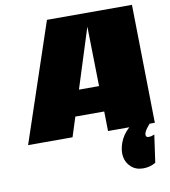

<svg xmlns="http://www.w3.org/2000/svg" viewBox="-100 -784 988 1119"><g transform="rotate(-10 394.5 -225.0)"><path d="M738 0Q695 48 705 68Q708 75 720 75Q736 75 754 67L731 230Q698 250 657 250Q614 250 586 224.5Q558 199 552 162Q546 125 562.5 80Q579 35 618 0H492L490 -116H319L282 0H19L254 -700H757L769 0ZM479 -620 367 -267H486Z"/></g></svg>

Font: Fivo Sans Modern ExtBlk
Style: Regular
Weight: 900
Designer: Alexander Slobzheninov
Foundry: Alexander Slobzheninov
Version: 1.0